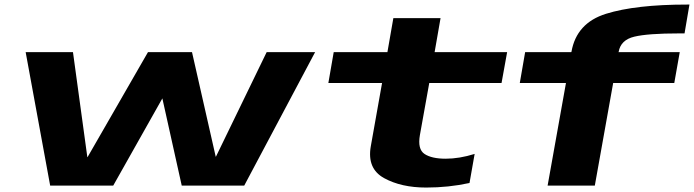

<svg xmlns="http://www.w3.org/2000/svg" viewBox="-20 -814 3044 842"><path d="M200 0H476.5L692 -382.5L777 0H1051L1362 -585.5H1149.5L927 -127H926L822 -585.5H629L364 -125H363L300 -585.5H92.5Z M1849 8.5Q1947.5 8.5 2039 -11.5L2061.5 -139Q1994.5 -118 1934.5 -118Q1873 -118 1841.8 -138.8Q1810.5 -159.5 1821.5 -222L1862.5 -450H2179.5L2204 -585.5H1886L1912 -734.5H1705L1679 -585.5H1443.5L1420 -450H1655.5L1606 -172Q1589 -74.5 1664.2 -33Q1739.5 8.5 1849 8.5Z M2381.5 0H2588.5L2669 -450H2937L2961 -585.5H2692L2693 -586.5Q2702 -639 2761.8 -653.2Q2821.5 -667.5 2957.5 -667.5H2982L3003.5 -794H2993Q2767 -794 2637.5 -753.5Q2508 -713 2486 -586.5L2485 -585.5H2283L2259.5 -450H2462Z"/></svg>

Font: Anybody ExtraExpanded
Style: Bold Italic
Weight: 700
Width: 8
Italic angle: -10°
Version: Version 1.113;gftools[0.9.25]